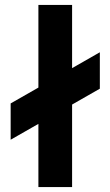

<svg xmlns="http://www.w3.org/2000/svg" viewBox="-20 -755 446 775"><path d="M135 -255V0H271V-333L383 -397V-544L271 -480V-735H135V-401.5L23 -337.5V-191Z"/></svg>

Font: Vela Sans ExtBd
Style: Regular
Weight: 800
Designer: Principal design: Mikhail Sharanda - project Manrope.
Design modification: Ravid Balaliev
Foundry: Mikhail Sharanda
Version: Version 1.001